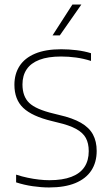

<svg xmlns="http://www.w3.org/2000/svg" viewBox="-20 -819 490 846"><path d="M196 7Q162.5 7 124.2 1.5Q86 -4 51 -15.5V-49.5Q77 -41 102.2 -35.8Q127.5 -30.5 151.5 -27.8Q175.5 -25 197.5 -25Q256 -25 294.5 -39.8Q333 -54.5 352 -83Q371 -111.5 371 -153Q371 -187.5 358.2 -211Q345.5 -234.5 315.2 -251Q285 -267.5 233 -279.5L209 -285.5Q121.5 -306.5 82.5 -343.5Q43.5 -380.5 43.5 -445.5Q43.5 -493 66.2 -528.2Q89 -563.5 135 -582.8Q181 -602 249.5 -602Q283 -602 317.8 -597.8Q352.5 -593.5 381 -584.5V-550.5Q348 -561 315 -565.5Q282 -570 249 -570Q191.5 -570 153.8 -555.5Q116 -541 97.5 -513.5Q79 -486 79 -447Q79 -394 108.8 -365.5Q138.5 -337 216.5 -318.5L240.5 -312.5Q300 -299 336.5 -278Q373 -257 389.5 -226.5Q406 -196 406 -154Q406 -103.5 382.2 -67.5Q358.5 -31.5 311.8 -12.2Q265 7 196 7ZM211.5 -663 299 -799H338.5L243.5 -663Z"/></svg>

Font: Encode Sans SC Condensed Thin Thin
Style: Regular
Weight: 250
Version: Version 3.002